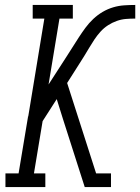

<svg xmlns="http://www.w3.org/2000/svg" viewBox="-20 -755 566 775"><path d="M2 0V-55H55L93 -283H92L94 -285L159 -680H112V-735H274V-680H220L176 -414L247 -524Q260 -544 272.5 -564Q285 -584 298 -604Q311 -624 325 -643Q339 -662 356.5 -678.5Q374 -695 394.5 -707Q415 -719 437 -725.5Q459 -732 481.5 -733.5Q504 -735 526 -735V-680Q507 -680 488.5 -678.5Q470 -677 451.5 -670.5Q433 -664 416 -653Q399 -642 385.5 -627Q372 -612 361 -595.5Q350 -579 340 -562Q330 -545 319.5 -528Q309 -511 298 -494L251 -420L368 -55H428V0H322L234 -275L209 -355L152 -266L117 -55H163V0Z"/></svg>

Font: Iosevka Slab Light
Style: Italic
Weight: 300
Italic angle: -9°
Monospace: yes
Designer: Belleve Invis
Foundry: Belleve Invis
Version: Version 11.1.1; ttfautohint (v1.8.3)